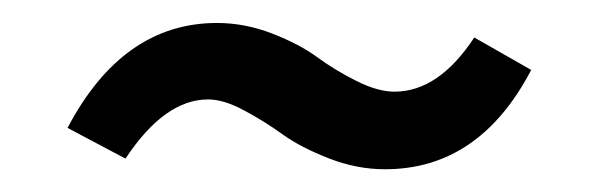

<svg xmlns="http://www.w3.org/2000/svg" viewBox="-20 -401 524 168"><path d="M316.9 -252.9Q292 -252.9 267.6 -262.5Q243.2 -272 227.3 -283.4Q211.4 -294.9 193.6 -304.4Q175.8 -314 162.1 -314Q124 -314 89.8 -262.2L39.1 -289.1Q87.4 -380.9 169.9 -380.9Q194.3 -380.9 218.3 -371.6Q242.2 -362.3 257.8 -350.8Q273.4 -339.4 292 -330.1Q310.5 -320.8 325.2 -320.8Q363.8 -320.8 395 -368.2L444.8 -339.8Q399.4 -252.9 316.9 -252.9Z"/></svg>

Font: Fira Sans Book
Style: Regular
Weight: 350
Designer: Carrois Corporate & Edenspiekermann AG
Foundry: Carrois Corporate GbR & Edenspiekermann AG
Version: Version 4.203;PS 004.203;hotconv 1.0.88;makeotf.lib2.5.64775